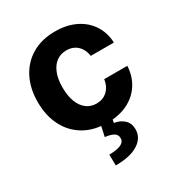

<svg xmlns="http://www.w3.org/2000/svg" viewBox="-184 -675 954 1026"><g transform="rotate(-30 293.5 -161.5)"><path d="M306.6 10.5Q222.9 10.5 162.7 -25.2Q102.6 -61 70.6 -124.4Q38.5 -187.7 38.5 -270.7Q38.5 -354.5 70.8 -417.9Q103.2 -481.3 163.3 -517Q223.4 -552.7 306.2 -552.7Q377.6 -552.7 431.2 -526.8Q484.9 -500.9 516 -454Q547.2 -407 550.2 -343.8H407.6Q403.6 -371 390.8 -391.5Q378 -412 357.2 -423.4Q336.4 -434.8 308.4 -434.8Q273.3 -434.8 247.3 -415.8Q221.2 -396.9 206.7 -360.5Q192.2 -324.2 192.2 -272.5Q192.2 -220.6 206.5 -183.6Q220.8 -146.6 247 -127Q273.1 -107.4 308.4 -107.4Q347.5 -107.4 374.3 -132Q401.1 -156.6 407.6 -200.2H550.2Q546.9 -137.5 516.5 -90Q486 -42.5 432.8 -16Q379.5 10.5 306.6 10.5ZM271.1 -2.9H341L335.2 28.3Q371.5 33.9 395 55.6Q418.5 77.2 418.8 114.6Q419 167.6 369.6 198.9Q320.2 230.2 230.7 229.9L229.5 162.5Q274.4 162.7 299.9 151.8Q325.4 140.8 326 118.2Q326.9 96.4 309.6 85Q292.3 73.6 255.3 69.3Z"/></g></svg>

Font: Inter
Style: Regular
Weight: 400
Designer: Rasmus Andersson
Foundry: rsms
Version: Version 4.000;git-8c9346024